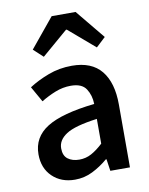

<svg xmlns="http://www.w3.org/2000/svg" viewBox="-87 -827 703 903"><g transform="rotate(-10 265.0 -376.0)"><path d="M198.2 12.2Q132.3 12.2 90.6 -28.1Q48.8 -68.4 48.8 -134.8Q48.8 -216.3 120.1 -261Q191.4 -305.7 348.1 -322.8Q347.2 -364.3 327.1 -395.3Q307.1 -426.3 254.4 -426.3Q215.8 -426.3 179.7 -411.9Q143.6 -397.5 110.8 -377.4L68.8 -451.7Q109.4 -478 162.1 -498Q214.8 -518.1 275.4 -518.1Q369.6 -518.1 415.8 -461.4Q461.9 -404.8 461.9 -300.3V0H368.2L359.9 -56.6H356.4Q322.3 -27.3 282.7 -7.6Q243.2 12.2 198.2 12.2ZM234.4 -77.1Q265.6 -77.1 292.2 -91.6Q318.8 -106 348.1 -133.3V-251.5Q241.2 -237.3 200 -210.4Q158.7 -183.6 158.7 -144Q158.7 -108.9 179.9 -93Q201.2 -77.1 234.4 -77.1ZM153.3 -582.5 107.9 -624.5 222.7 -764.2H336.9L451.7 -624.5L406.7 -582.5L281.7 -689.5H277.8Z"/></g></svg>

Font: Akatab
Style: Bold
Weight: 700
Designer: SIL Global
Foundry: SIL Global
Version: Version 4.100